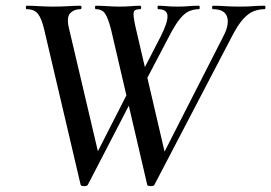

<svg xmlns="http://www.w3.org/2000/svg" viewBox="-20 -645 945 669"><path d="M493 -1 367 -542Q357 -581 346.5 -597Q336 -613 314 -613Q311 -613 311 -619Q311 -625 314 -625Q333 -625 354.5 -623.5Q376 -622 394 -622Q419 -622 436.5 -623.5Q454 -625 468 -625Q472 -625 472 -619Q472 -613 468 -613Q449 -613 446 -603Q443 -593 452 -552L558 -97L501 -14L759 -520Q780 -561 771 -587Q762 -613 722 -613Q719 -613 719 -619Q719 -625 722 -625Q744 -625 764.5 -623.5Q785 -622 817 -622Q844 -622 861 -623.5Q878 -625 902 -625Q905 -625 905 -619Q905 -613 902 -613Q884 -613 865.5 -606.5Q847 -600 828 -579.5Q809 -559 787 -516L518 -1Q515 4 504.5 3.5Q494 3 493 -1ZM261 -1 134 -542Q125 -581 112 -597Q99 -613 73 -613Q70 -613 70 -619Q70 -625 73 -625Q94 -625 117.5 -623.5Q141 -622 162 -622Q195 -622 218 -623.5Q241 -625 260 -625Q264 -625 264 -619Q264 -613 260 -613Q239 -613 225.5 -600Q212 -587 219 -552L326 -97L268 -14L444 -359L459 -335L286 -1Q283 4 272.5 3.5Q262 3 261 -1ZM473 -335 458 -359 541 -520Q565 -568 563.5 -590.5Q562 -613 531 -613Q529 -613 529 -619Q529 -625 531 -625Q547 -625 561.5 -623.5Q576 -622 599 -622Q622 -622 636.5 -623.5Q651 -625 673 -625Q676 -625 676 -619Q676 -613 673 -613Q656 -613 640 -606.5Q624 -600 607 -579.5Q590 -559 568 -516Z"/></svg>

Font: Cormorant SemiBold
Style: Italic
Weight: 600
Italic angle: -10°
Designer: Christian Thalmann (Catharsis Fonts)
Foundry: Catharsis Fonts
Version: Version 4.000